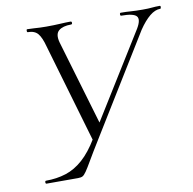

<svg xmlns="http://www.w3.org/2000/svg" viewBox="-73 -698 777 772"><g transform="rotate(-10 316.0 -312.5)"><path d="M523 -551Q543 -585 531 -599Q519 -613 469 -613Q465 -613 465 -619Q465 -625 469 -625Q491 -625 510 -623.5Q529 -622 559 -622Q582 -622 596 -623.5Q610 -625 628 -625Q632 -625 631.5 -619Q631 -613 628 -613Q607 -613 585 -595Q563 -577 540 -543L292 -140Q261 -90 244.5 -61.5Q228 -33 219 -20Q210 -7 203.5 -3.5Q197 0 185 0H56Q52 0 52 -6Q52 -12 56 -12Q100 -12 137.5 -24Q175 -36 208 -65.5Q241 -95 271 -145ZM273 -129 152 -543Q142 -581 128.5 -597Q115 -613 87 -613Q84 -613 84 -619Q84 -625 87 -625Q100 -625 113 -624Q126 -623 139 -622.5Q152 -622 164 -622Q197 -622 221 -623.5Q245 -625 264 -625Q269 -625 269 -619Q269 -613 264 -613Q230 -613 213.5 -599Q197 -585 206 -551L313 -189Z"/></g></svg>

Font: Cormorant Infant Light
Style: Italic
Weight: 300
Italic angle: -10°
Designer: Christian Thalmann (Catharsis Fonts)
Foundry: Catharsis Fonts
Version: Version 4.001